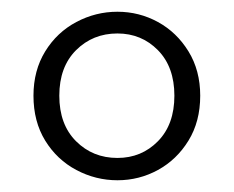

<svg xmlns="http://www.w3.org/2000/svg" viewBox="-20 -779 398 327"><path d="M180 -510Q221 -510 249 -538.5Q277 -567 277 -616Q277 -665 249 -693.5Q221 -722 180 -722Q138 -722 109.5 -693.5Q81 -665 81 -616Q81 -567 109.5 -538.5Q138 -510 180 -510ZM180 -472Q143 -472 110 -489.5Q77 -507 57 -539.5Q37 -572 37 -616Q37 -659 57 -691.5Q77 -724 110 -741.5Q143 -759 180 -759Q217 -759 249 -741.5Q281 -724 301 -691.5Q321 -659 321 -616Q321 -572 301 -539.5Q281 -507 249 -489.5Q217 -472 180 -472Z"/></svg>

Font: Noto Serif TC
Style: Bold
Weight: 700
Designer: Ryoko NISHIZUKA 西塚涼子 (kana & ideographs); Frank Grießhammer (Latin, Greek & Cyrillic); Wenlong ZHANG 张文龙 (bopomofo); San
Foundry: Adobe
Version: Version 2.002-H1;hotconv 1.1.0;makeotfexe 2.6.0